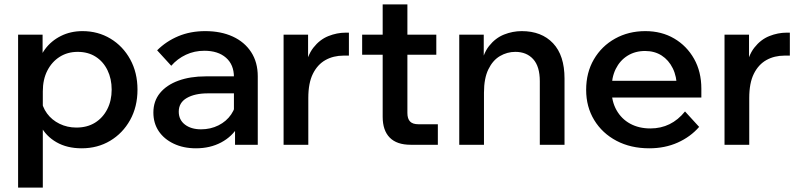

<svg xmlns="http://www.w3.org/2000/svg" viewBox="-20 -656 3627 870"><path d="M174 194H62V-499H173V-345H149Q156 -395 184 -433Q212 -471 256 -493Q300 -515 354 -515Q424 -515 480.5 -481Q537 -447 570 -387Q603 -327 603 -250Q603 -172 569.5 -112Q536 -52 479 -18Q422 16 350 16Q284 16 236 -11.5Q188 -39 163.5 -86.5Q139 -134 143 -193L166 -211Q171 -172 193 -142Q215 -112 250 -95Q285 -78 326 -78Q375 -78 410.5 -100Q446 -122 466 -161Q486 -200 486 -250Q486 -299 467 -338Q448 -377 413.5 -399Q379 -421 332 -421Q286 -421 250.5 -398.5Q215 -376 194.5 -336Q174 -296 174 -242Z M1148 0H1045V-99L1040 -120V-307Q1040 -363 1004 -394.5Q968 -426 906 -426Q861 -426 822.5 -408Q784 -390 756 -358L692 -428Q733 -469 788 -492Q843 -515 910 -515Q981 -515 1034.5 -490.5Q1088 -466 1118 -420Q1148 -374 1148 -310ZM868 16Q811 16 767 -5Q723 -26 699 -62Q675 -98 675 -146Q675 -198 705 -234.5Q735 -271 788.5 -290.5Q842 -310 912 -310H1052V-233H922Q863 -233 826.5 -212Q790 -191 790 -150Q790 -113 818 -91.5Q846 -70 891 -70Q934 -70 970 -88Q1006 -106 1027.5 -137.5Q1049 -169 1052 -210L1088 -193Q1088 -132 1060 -84.5Q1032 -37 982 -10.5Q932 16 868 16Z M1561 -508V-404H1537Q1491 -404 1455 -384Q1419 -364 1398 -322Q1377 -280 1377 -212V0H1265V-499H1376V-338H1361Q1371 -403 1400 -440Q1429 -477 1468 -492.5Q1507 -508 1546 -508Z M1964 0H1841Q1778 0 1746 -32.5Q1714 -65 1714 -127V-636H1826V-144Q1826 -118 1838 -105.5Q1850 -93 1876 -93H1964ZM1957 -408H1621V-499H1957Z M2538 0H2426V-288Q2426 -355 2396 -388Q2366 -421 2315 -421Q2278 -421 2245.5 -402Q2213 -383 2193 -342Q2173 -301 2173 -236V0H2061V-499H2172V-345H2157Q2167 -411 2196 -447.5Q2225 -484 2264 -499.5Q2303 -515 2344 -515Q2434 -515 2486 -460Q2538 -405 2538 -300Z M3084 -151 3148 -81Q3109 -36 3051 -10Q2993 16 2922 16Q2838 16 2773.5 -18Q2709 -52 2672.5 -112Q2636 -172 2636 -249Q2636 -327 2671 -387Q2706 -447 2767 -481Q2828 -515 2904 -515Q2978 -515 3035 -481.5Q3092 -448 3125 -389.5Q3158 -331 3158 -254V-248H3047V-259Q3047 -309 3028.5 -346.5Q3010 -384 2978 -404.5Q2946 -425 2903 -425Q2858 -425 2823.5 -403.5Q2789 -382 2770 -343.5Q2751 -305 2751 -251Q2751 -197 2773.5 -157Q2796 -117 2835.5 -95.5Q2875 -74 2927 -74Q3022 -74 3084 -151ZM3158 -214H2714V-290H3142L3158 -253Z M3559 -508V-404H3535Q3489 -404 3453 -384Q3417 -364 3396 -322Q3375 -280 3375 -212V0H3263V-499H3374V-338H3359Q3369 -403 3398 -440Q3427 -477 3466 -492.5Q3505 -508 3544 -508Z"/></svg>

Font: Wix Madefor Display SemiBold
Style: Regular
Weight: 600
Designer: Dalton Maag Ltd
Foundry: Dalton Maag Ltd
Version: Version 3.100